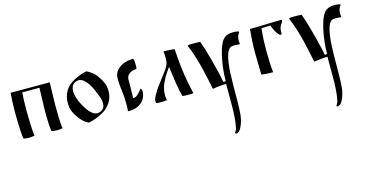

<svg xmlns="http://www.w3.org/2000/svg" viewBox="-87 -874 3406 1762"><g transform="rotate(-15 1616.0 6.5)"><path d="M78 0Q74 -21 71 -60Q68 -99 66.5 -148.5Q65 -198 65 -249Q65 -360 73 -437H444Q444 -396 441.5 -338Q439 -280 439 -220Q439 -151 441 -90.5Q443 -30 449 0Q421 6 399 6Q375 6 345 0Q339 -23 336.5 -72.5Q334 -122 334 -180Q334 -246 337 -311Q340 -376 340 -413H177Q174 -385 172.5 -340.5Q171 -296 171 -243Q171 -180 173.5 -115Q176 -50 182 0Q168 2 155 4Q142 6 129 6Q116 6 104 4Q92 2 78 0Z M703 12H694Q667 0 650 -15.5Q633 -31 614 -55Q585 -93 570 -127Q555 -161 555 -209Q555 -274 584 -323Q613 -372 672 -403Q708 -422 735.5 -431.5Q763 -441 788 -446Q790 -447 794 -447Q796 -447 798 -446Q818 -436 844.5 -417Q871 -398 890 -369Q916 -332 930.5 -300Q945 -268 945 -218Q945 -163 916.5 -116.5Q888 -70 839 -41Q802 -19 769.5 -7.5Q737 4 703 12ZM830 -59Q850 -70 858.5 -86.5Q867 -103 867 -124Q867 -157 852 -196Q837 -235 822 -268Q810 -296 792 -323Q774 -350 751.5 -368.5Q729 -387 703 -387Q688 -387 670 -378Q648 -367 639 -347Q630 -327 630 -302Q630 -270 642 -234.5Q654 -199 670 -170Q686 -141 705 -113Q724 -85 747 -67.5Q770 -50 796 -50Q812 -50 830 -59Z M1246 -140Q1246 -94 1224 -61.5Q1202 -29 1165 -11.5Q1128 6 1083 6H1073Q1072 6 1070 4Q1068 2 1069 0Q1072 -14 1072 -31V-72Q1072 -136 1063.5 -193Q1055 -250 1055 -310Q1055 -354 1081 -384.5Q1107 -415 1147.5 -431Q1188 -447 1229 -447H1241Q1245 -433 1246.5 -420Q1248 -407 1248 -387Q1248 -376 1247.5 -367.5Q1247 -359 1247 -355Q1247 -353 1243 -351Q1239 -349 1237 -349Q1218 -349 1197.5 -340.5Q1177 -332 1163 -316Q1149 -300 1149 -275Q1149 -245 1148.5 -209Q1148 -173 1147 -142.5Q1146 -112 1146 -98Q1167 -98 1183 -110.5Q1199 -123 1211.5 -138.5Q1224 -154 1231 -163Q1232 -164 1234 -164Q1239 -164 1242.5 -155Q1246 -146 1246 -140Z M1530 -373Q1530 -390 1529 -405Q1528 -420 1526 -441Q1552 -440 1580.5 -439Q1609 -438 1631 -433Q1633 -388 1636 -351.5Q1639 -315 1643.5 -275.5Q1648 -236 1656 -180Q1660 -155 1666.5 -119.5Q1673 -84 1680.5 -51Q1688 -18 1692 0Q1670 3 1642 3Q1611 3 1588 0Q1572 -57 1562 -123.5Q1552 -190 1543 -255Q1542 -264 1541 -273Q1540 -282 1539 -291L1507 -246Q1482 -210 1458.5 -158Q1435 -106 1435 -44Q1435 -32 1437 -21.5Q1439 -11 1441 0Q1430 2 1414.5 2.5Q1399 3 1385 3H1383Q1371 3 1359.5 2.5Q1348 2 1339 0Q1336 -9 1336 -18Q1336 -31 1341 -44Q1346 -57 1353 -70Q1379 -118 1413 -161.5Q1447 -205 1478 -248L1503 -282Q1515 -302 1522.5 -321.5Q1530 -341 1530 -373Z M2183 -445Q2193 -445 2207 -444.5Q2221 -444 2232 -441.5Q2243 -439 2243 -433Q2243 -433 2241 -429Q2231 -418 2224.5 -398Q2218 -378 2218 -356Q2218 -344 2221 -329Q2221 -323 2215 -323Q2207 -323 2196 -324.5Q2185 -326 2174 -326Q2161 -326 2148 -324.5Q2135 -323 2126 -316Q2107 -302 2095 -268Q2083 -234 2076.5 -188.5Q2070 -143 2067.5 -94.5Q2065 -46 2065 -4Q2064 20 2064 38.5Q2064 57 2064 74V103Q2064 130 2063.5 170Q2063 210 2061.5 248.5Q2060 287 2057 312Q2053 340 2047.5 360.5Q2042 381 2032 404Q2025 421 2015.5 435.5Q2006 450 1989 458Q1983 460 1977 460Q1967 460 1967 454Q1967 449 1973 442Q1983 428 1986.5 412Q1990 396 1993 375Q1998 346 2001 298.5Q2004 251 2004 211V-4H2000Q1987 -4 1971.5 -3Q1956 -2 1941 0Q1924 1 1908 3Q1892 5 1875 9Q1868 -25 1857.5 -76.5Q1847 -128 1832.5 -188Q1818 -248 1800 -307Q1790 -339 1779.5 -368.5Q1769 -398 1757 -424Q1755 -426 1755 -431Q1755 -437 1766 -438.5Q1777 -440 1789 -440H1815Q1831 -440 1846.5 -439.5Q1862 -439 1875 -437Q1885 -411 1898.5 -367Q1912 -323 1926 -272Q1940 -221 1952.5 -172Q1965 -123 1973.5 -84.5Q1982 -46 1984 -29Q1990 -29 1995.5 -28.5Q2001 -28 2007 -28Q2007 -87 2014.5 -151.5Q2022 -216 2036 -274.5Q2050 -333 2069 -373Q2087 -411 2114 -428Q2141 -445 2183 -445Z M2338 -3Q2338 -48 2336 -106.5Q2334 -165 2334 -215Q2334 -275 2338 -335Q2342 -395 2346 -434Q2377 -434 2418 -435Q2459 -436 2502 -437.5Q2545 -439 2582.5 -440Q2620 -441 2645 -441Q2650 -439 2650 -433Q2650 -429 2647 -422.5Q2644 -416 2641 -411Q2629 -395 2622 -378Q2615 -361 2615 -337Q2615 -333 2615.5 -329.5Q2616 -326 2616 -322Q2616 -315 2612.5 -312.5Q2609 -310 2605 -310Q2598 -310 2594 -314Q2574 -333 2559.5 -359.5Q2545 -386 2535 -416H2527Q2511 -416 2485 -414.5Q2459 -413 2450 -413Q2445 -375 2442 -319Q2439 -263 2439 -203Q2439 -145 2441.5 -90Q2444 -35 2449 4H2426Q2404 4 2379.5 2Q2355 0 2338 -3Z M3146 -445Q3156 -445 3170 -444.5Q3184 -444 3195 -441.5Q3206 -439 3206 -433Q3206 -433 3204 -429Q3194 -418 3187.5 -398Q3181 -378 3181 -356Q3181 -344 3184 -329Q3184 -323 3178 -323Q3170 -323 3159 -324.5Q3148 -326 3137 -326Q3124 -326 3111 -324.5Q3098 -323 3089 -316Q3070 -302 3058 -268Q3046 -234 3039.5 -188.5Q3033 -143 3030.5 -94.5Q3028 -46 3028 -4Q3027 20 3027 38.5Q3027 57 3027 74V103Q3027 130 3026.5 170Q3026 210 3024.5 248.5Q3023 287 3020 312Q3016 340 3010.5 360.5Q3005 381 2995 404Q2988 421 2978.5 435.5Q2969 450 2952 458Q2946 460 2940 460Q2930 460 2930 454Q2930 449 2936 442Q2946 428 2949.5 412Q2953 396 2956 375Q2961 346 2964 298.5Q2967 251 2967 211V-4H2963Q2950 -4 2934.5 -3Q2919 -2 2904 0Q2887 1 2871 3Q2855 5 2838 9Q2831 -25 2820.5 -76.5Q2810 -128 2795.5 -188Q2781 -248 2763 -307Q2753 -339 2742.5 -368.5Q2732 -398 2720 -424Q2718 -426 2718 -431Q2718 -437 2729 -438.5Q2740 -440 2752 -440H2778Q2794 -440 2809.5 -439.5Q2825 -439 2838 -437Q2848 -411 2861.5 -367Q2875 -323 2889 -272Q2903 -221 2915.5 -172Q2928 -123 2936.5 -84.5Q2945 -46 2947 -29Q2953 -29 2958.5 -28.5Q2964 -28 2970 -28Q2970 -87 2977.5 -151.5Q2985 -216 2999 -274.5Q3013 -333 3032 -373Q3050 -411 3077 -428Q3104 -445 3146 -445Z"/></g></svg>

Font: Ponomar
Style: Regular
Weight: 400
Version: Version 1.301; ttfautohint (v1.8.4.7-5d5b)